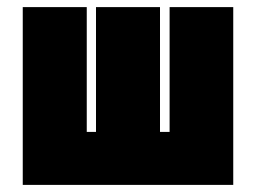

<svg xmlns="http://www.w3.org/2000/svg" viewBox="-20 -520 719 540"><path d="M457 -500V-149H430V-500H250V-149H224V-500H44V0H636V-500Z"/></svg>

Font: Advent Pro Black
Style: Regular
Weight: 900
Version: Version 3.000